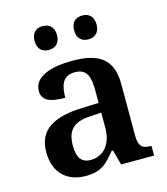

<svg xmlns="http://www.w3.org/2000/svg" viewBox="-113 -835 810 933"><g transform="rotate(-15 292.5 -369.0)"><path d="M388 -628C417 -628 444 -645 444 -688C444 -732 417 -748 388 -748C357 -748 331 -732 331 -688C331 -645 357 -628 388 -628ZM188 -628C218 -628 245 -645 245 -688C245 -732 218 -748 188 -748C158 -748 132 -732 132 -688C132 -645 158 -628 188 -628ZM203 10C282 10 312 -21 355 -75H363L383 0H549V-49H546C501 -49 485 -65 485 -120V-377C485 -502 418 -548 285 -548C177 -548 89 -520 89 -448C89 -400 128 -383 205 -383C205 -445 220 -491 281 -491C346 -491 355 -443 355 -374V-317L272 -314C121 -309 47 -259 47 -152C47 -42 115 10 203 10ZM246 -59C201 -59 180 -89 180 -147C180 -222 210 -261 303 -265L355 -268V-191C355 -110 312 -59 246 -59Z"/></g></svg>

Font: Noto Serif Semi
Style: Regular
Weight: 600
Designer: Monotype Design Team
Foundry: Monotype Imaging Inc.
Version: Version 1.002